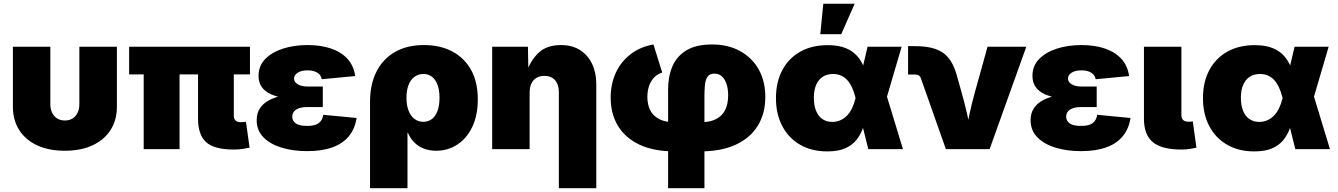

<svg xmlns="http://www.w3.org/2000/svg" viewBox="-20 -780 6998 1004"><path d="M318.8 8.3Q235.8 8.3 174.8 -19.8Q113.8 -47.9 80.6 -99.9Q47.4 -151.9 47.4 -222.2V-535.6H243.2V-235.8Q243.2 -209.5 252.7 -190.2Q262.2 -170.9 279.3 -160.4Q296.4 -149.9 319.3 -149.9Q342.3 -149.9 359.4 -160.4Q376.5 -170.9 385.7 -190.2Q395 -209.5 395 -235.8V-535.6H591.3V-222.2Q591.3 -151.9 557.9 -99.9Q524.4 -47.9 463.4 -19.8Q402.3 8.3 318.8 8.3Z M1203.1 2Q1100.6 2 1058.1 -36.4Q1015.6 -74.7 1015.6 -159.2V-499.5H1202.6V-175.3Q1202.6 -158.7 1211.9 -149.9Q1221.2 -141.1 1238.8 -141.1Q1247.1 -141.1 1254.6 -141.6Q1262.2 -142.1 1266.1 -143.1L1285.2 -7.8Q1272.5 -4.9 1250.7 -1.5Q1229 2 1203.1 2ZM731.4 0V-499.5H918.9V0ZM655.3 -391.1V-535.6H1287.1V-391.1Z M1585.9 10.3Q1511.7 10.3 1451.9 -8.1Q1392.1 -26.4 1357.2 -62.5Q1322.3 -98.6 1322.3 -151.4Q1322.3 -188.5 1339.8 -214.6Q1357.4 -240.7 1389.2 -257.1Q1420.9 -273.4 1463.1 -281Q1505.4 -288.6 1554.7 -288.6H1668V-220.2H1586.9Q1561.5 -220.2 1543.9 -214.1Q1526.4 -208 1517.3 -196.8Q1508.3 -185.5 1508.3 -169.9Q1508.3 -147.9 1526.6 -134.8Q1544.9 -121.6 1585.9 -121.6Q1613.3 -121.6 1630.6 -127.9Q1647.9 -134.3 1657.7 -147.2Q1667.5 -160.2 1670.4 -179.7L1844.7 -163.1Q1836.4 -107.9 1805.4 -69.1Q1774.4 -30.3 1719.7 -10Q1665 10.3 1585.9 10.3ZM1556.6 -261.7Q1507.8 -261.7 1466.8 -267.8Q1425.8 -273.9 1395.5 -287.8Q1365.2 -301.8 1348.6 -325.2Q1332 -348.6 1332 -383.8Q1332 -435.1 1366.2 -470.7Q1400.4 -506.3 1458.7 -525.4Q1517.1 -544.4 1588.4 -544.4Q1656.7 -544.4 1710 -526.6Q1763.2 -508.8 1796.4 -472.9Q1829.6 -437 1837.4 -382.3L1662.6 -365.7Q1658.7 -387.7 1639.4 -399.9Q1620.1 -412.1 1588.9 -412.1Q1555.2 -412.1 1536.4 -399.7Q1517.6 -387.2 1517.6 -369.1Q1517.6 -351.1 1536.9 -339.4Q1556.2 -327.6 1586.9 -327.6H1668V-261.7Z M1915 204.1V-247.1Q1915 -339.8 1949 -406.2Q1982.9 -472.7 2045.9 -508.5Q2108.9 -544.4 2196.8 -544.4Q2280.8 -544.4 2344 -511.5Q2407.2 -478.5 2442.9 -415.3Q2478.5 -352.1 2478.5 -260.7Q2478.5 -176.8 2449.7 -116.5Q2420.9 -56.2 2371.3 -23.9Q2321.8 8.3 2261.2 8.3Q2224.1 8.3 2195.1 -3.4Q2166 -15.1 2145.5 -36.1Q2125 -57.1 2113.3 -85.4H2110.8V204.1ZM2193.8 -143.1Q2220.7 -143.1 2239.5 -158.2Q2258.3 -173.3 2268.3 -201.4Q2278.3 -229.5 2278.3 -268.6Q2278.3 -307.6 2268.3 -335.4Q2258.3 -363.3 2239.5 -378.2Q2220.7 -393.1 2193.8 -393.1Q2167.5 -393.1 2147.2 -378.2Q2127 -363.3 2116.2 -335.4Q2105.5 -307.6 2105.5 -268.6Q2105.5 -230.5 2116.2 -202.1Q2127 -173.8 2147 -158.4Q2167 -143.1 2193.8 -143.1Z M2749.5 -295.4V0H2553.7V-535.6H2740.7L2743.2 -395.5H2731Q2751 -459 2793.9 -501.7Q2836.9 -544.4 2913.1 -544.4Q2971.2 -544.4 3012.5 -518.6Q3053.7 -492.7 3075.9 -446.5Q3098.1 -400.4 3098.1 -340.3V204.1H2902.3V-298.3Q2902.3 -338.4 2882.3 -360.8Q2862.3 -383.3 2826.2 -383.3Q2802.7 -383.3 2785.4 -373Q2768.1 -362.8 2758.8 -343.3Q2749.5 -323.7 2749.5 -295.4Z M3473.6 204.1V-312.5Q3473.6 -379.9 3496.1 -432.9Q3518.6 -485.8 3569.1 -516.6Q3619.6 -547.4 3703.6 -547.4Q3787.6 -547.4 3850.1 -512.9Q3912.6 -478.5 3947.3 -417Q3981.9 -355.5 3981.9 -272.9Q3981.9 -186.5 3942.6 -122.6Q3903.3 -58.6 3827.4 -23.4Q3751.5 11.7 3641.1 11.7H3509.3Q3398.4 11.7 3323.7 -23.7Q3249 -59.1 3211.2 -122.3Q3173.3 -185.5 3173.3 -269Q3173.3 -342.3 3200.9 -400.9Q3228.5 -459.5 3278.8 -497.6Q3329.1 -535.6 3397 -547.4L3442.9 -400.4Q3420.9 -394.5 3403.1 -377.4Q3385.3 -360.4 3375.2 -333.7Q3365.2 -307.1 3365.2 -272.9Q3365.2 -233.9 3379.9 -204.1Q3394.5 -174.3 3426.5 -157.5Q3458.5 -140.6 3509.3 -140.6H3641.1Q3692.4 -140.6 3724.9 -157.5Q3757.3 -174.3 3772.5 -205.8Q3787.6 -237.3 3787.6 -281.2Q3787.6 -315.4 3779.1 -341.1Q3770.5 -366.7 3754.6 -380.9Q3738.8 -395 3715.8 -395Q3689.9 -395 3679 -377.7Q3668 -360.4 3665.8 -332.3Q3663.6 -304.2 3663.6 -272.9V204.1Z M4305.7 11.7Q4224.1 11.7 4163.8 -23.2Q4103.5 -58.1 4070.6 -120.8Q4037.6 -183.6 4037.6 -266.6Q4037.6 -350.6 4070.6 -412.8Q4103.5 -475.1 4164.3 -509.5Q4225.1 -543.9 4308.1 -543.9Q4365.2 -543.9 4402.6 -528.3Q4439.9 -512.7 4462.4 -486.8Q4484.9 -460.9 4497.1 -429.4Q4509.3 -397.9 4516.1 -365.7H4564.9L4616.7 -279.3L4701.7 0H4520.5L4453.6 -269Q4445.8 -300.3 4434.8 -323.7Q4423.8 -347.2 4409.4 -362.3Q4395 -377.4 4376.7 -385.3Q4358.4 -393.1 4335.9 -393.1Q4304.2 -393.1 4282 -378.4Q4259.8 -363.8 4247.8 -336.2Q4235.8 -308.6 4235.8 -269Q4235.8 -229 4247.3 -200.7Q4258.8 -172.4 4280.3 -157.5Q4301.8 -142.6 4332 -142.6Q4355.5 -142.6 4375 -151.4Q4394.5 -160.2 4409.7 -176Q4424.8 -191.9 4435.8 -214.8Q4446.8 -237.8 4453.6 -266.1L4516.6 -535.6H4694.8L4615.7 -266.1L4563.5 -177.7H4512.2Q4504.4 -144 4492.7 -110.6Q4481 -77.1 4459.2 -49.3Q4437.5 -21.5 4400.6 -4.9Q4363.8 11.7 4305.7 11.7ZM4269.5 -601.1 4285.2 -760.3H4449.2L4378.9 -601.1Z M4926.3 0 4794.9 -372.1Q4792 -380.9 4784.4 -385.5Q4776.9 -390.1 4765.6 -390.1H4728.5V-538.6H4767.1Q4860.4 -538.6 4909.4 -505.1Q4958.5 -471.7 4981.4 -392.6L5008.3 -296.9Q5023.9 -242.2 5036.6 -186.3Q5049.3 -130.4 5062 -67.9H5025.9Q5038.1 -130.4 5050.3 -186.3Q5062.5 -242.2 5077.6 -296.9L5144 -535.6H5346.7L5154.8 0Z M5632.8 10.3Q5558.6 10.3 5498.8 -8.1Q5439 -26.4 5404.1 -62.5Q5369.1 -98.6 5369.1 -151.4Q5369.1 -188.5 5386.7 -214.6Q5404.3 -240.7 5436 -257.1Q5467.8 -273.4 5510 -281Q5552.2 -288.6 5601.6 -288.6H5714.8V-220.2H5633.8Q5608.4 -220.2 5590.8 -214.1Q5573.2 -208 5564.2 -196.8Q5555.2 -185.5 5555.2 -169.9Q5555.2 -147.9 5573.5 -134.8Q5591.8 -121.6 5632.8 -121.6Q5660.2 -121.6 5677.5 -127.9Q5694.8 -134.3 5704.6 -147.2Q5714.4 -160.2 5717.3 -179.7L5891.6 -163.1Q5883.3 -107.9 5852.3 -69.1Q5821.3 -30.3 5766.6 -10Q5711.9 10.3 5632.8 10.3ZM5603.5 -261.7Q5554.7 -261.7 5513.7 -267.8Q5472.7 -273.9 5442.4 -287.8Q5412.1 -301.8 5395.5 -325.2Q5378.9 -348.6 5378.9 -383.8Q5378.9 -435.1 5413.1 -470.7Q5447.3 -506.3 5505.6 -525.4Q5564 -544.4 5635.3 -544.4Q5703.6 -544.4 5756.8 -526.6Q5810.1 -508.8 5843.3 -472.9Q5876.5 -437 5884.3 -382.3L5709.5 -365.7Q5705.6 -387.7 5686.3 -399.9Q5667 -412.1 5635.7 -412.1Q5602.1 -412.1 5583.3 -399.7Q5564.5 -387.2 5564.5 -369.1Q5564.5 -351.1 5583.7 -339.4Q5603 -327.6 5633.8 -327.6H5714.8V-261.7Z M6158.2 2Q6055.7 2 6008.8 -36.4Q5961.9 -74.7 5961.9 -159.2V-535.6H6157.7V-177.7Q6157.7 -161.1 6167 -152.3Q6176.3 -143.6 6193.8 -143.6Q6202.1 -143.6 6207.8 -144Q6213.4 -144.5 6217.3 -145.5L6236.3 -7.8Q6223.6 -4.9 6203.9 -1.5Q6184.1 2 6158.2 2Z M6538.6 11.7Q6457 11.7 6396.7 -23.2Q6336.4 -58.1 6303.5 -120.8Q6270.5 -183.6 6270.5 -266.6Q6270.5 -350.6 6303.5 -412.8Q6336.4 -475.1 6397.2 -509.5Q6458 -543.9 6541 -543.9Q6598.1 -543.9 6635.5 -528.3Q6672.9 -512.7 6695.3 -486.8Q6717.8 -460.9 6730 -429.4Q6742.2 -397.9 6749 -365.7H6797.9L6849.6 -279.3L6934.6 0H6753.4L6686.5 -269Q6678.7 -300.3 6667.7 -323.7Q6656.7 -347.2 6642.3 -362.3Q6627.9 -377.4 6609.6 -385.3Q6591.3 -393.1 6568.8 -393.1Q6537.1 -393.1 6514.9 -378.4Q6492.7 -363.8 6480.7 -336.2Q6468.8 -308.6 6468.8 -269Q6468.8 -229 6480.2 -200.7Q6491.7 -172.4 6513.2 -157.5Q6534.7 -142.6 6564.9 -142.6Q6588.4 -142.6 6607.9 -151.4Q6627.4 -160.2 6642.6 -176Q6657.7 -191.9 6668.7 -214.8Q6679.7 -237.8 6686.5 -266.1L6749.5 -535.6H6927.7L6848.6 -266.1L6796.4 -177.7H6745.1Q6737.3 -144 6725.6 -110.6Q6713.9 -77.1 6692.1 -49.3Q6670.4 -21.5 6633.5 -4.9Q6596.7 11.7 6538.6 11.7Z"/></svg>

Font: Inter 20pt Black
Style: Regular
Weight: 900
Version: Version 4.001;git-66647c0bb